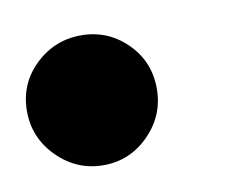

<svg xmlns="http://www.w3.org/2000/svg" viewBox="-54 -228 339 284"><g transform="rotate(-10 115.5 -85.5)"><path d="M82 12Q42 12 13 -17Q-16 -46 -16 -86Q-16 -127 13 -155Q42 -183 82 -183Q122 -183 150.5 -155Q179 -127 179 -86Q179 -46 150.5 -17Q122 12 82 12Z"/></g></svg>

Font: Atkinson Hyperlegible
Style: Bold Italic
Weight: 700
Italic angle: -12°
Designer: Elliott Scott, Megan Eiswerth, Linus Boman, Theodore Petrosky
Foundry: Braille Institute
Version: Version 1.006; ttfautohint (v1.8.3)